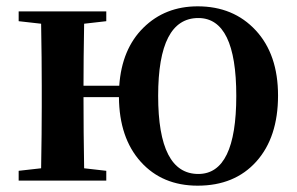

<svg xmlns="http://www.w3.org/2000/svg" viewBox="-20 -571 939 607"><path d="M607 -21Q727 -21 727 -268Q727 -514 607 -514Q480 -514 480 -268Q480 -21 607 -21ZM244 -300H357Q365 -416 433.5 -483.5Q502 -551 605 -551Q718 -551 788.5 -475Q859 -399 859 -269Q859 -137 790.5 -60.5Q722 16 605 16Q493 16 425 -59.5Q357 -135 356 -264H244Q244 -153 246 -39L316 -31V0H39V-31L110 -39Q112 -153 112 -235V-300Q112 -382 110 -496L39 -504V-535H316V-504L246 -496Q244 -384 244 -300Z"/></svg>

Font: Swei Spring CJKtc
Style: Bold
Weight: 700
Version: Version 1.021